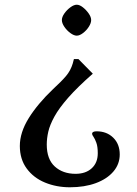

<svg xmlns="http://www.w3.org/2000/svg" viewBox="-20 -531 578 813"><path d="M312 -281 373 -219Q308 -162 269 -117.5Q230 -73 210.5 -37.5Q191 -2 184.5 26.5Q178 55 178 81Q178 143 212 174Q246 205 300 205Q343 205 368.5 181.5Q394 158 394 118Q394 90 388 73.5Q382 57 376 48.5Q370 40 370 36Q370 25 389 25Q432 25 459.5 52Q487 79 487 123Q487 164 460 195.5Q433 227 385.5 244.5Q338 262 276 262Q219 262 170.5 242Q122 222 93 182.5Q64 143 64 87Q64 30 101.5 -30.5Q139 -91 205 -154Q240 -186 259.5 -209Q279 -232 288 -262L293 -281ZM305 -511Q317 -511 331 -500Q345 -489 355.5 -474Q366 -459 366 -446Q366 -433 356 -417.5Q346 -402 331.5 -391Q317 -380 305 -380Q293 -380 278 -391Q263 -402 252.5 -417.5Q242 -433 242 -446Q242 -459 252.5 -474Q263 -489 278 -500Q293 -511 305 -511Z"/></svg>

Font: Gabriela
Style: Regular
Weight: 400
Designer: Eduardo Rodriguez Tunni
Foundry: Eduardo Rodriguez Tunni
Version: Version 2.001;gftools[0.9.26]